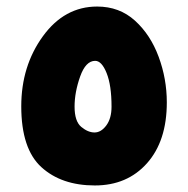

<svg xmlns="http://www.w3.org/2000/svg" viewBox="-20 -567 575 587"><path d="M490 -254Q490 -326 465 -393.5Q440 -461 392.5 -504Q345 -547 277 -547Q177 -547 111 -456Q45 -365 45 -242Q45 -112 106.5 -56Q168 0 270 0Q369 0 429.5 -68Q490 -136 490 -254ZM208 -241Q208 -285 225 -333Q242 -381 271 -381Q291 -381 306 -343.5Q321 -306 321 -241Q321 -205 305 -183.5Q289 -162 269 -162Q249 -162 228.5 -179Q208 -196 208 -241Z"/></svg>

Font: Noto Sans Arabic Condensed Black
Style: Regular
Weight: 900
Width: 3
Designer: Nadine Chahine
Foundry: Monotype Imaging Inc.
Version: 1.001